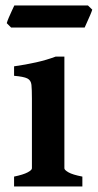

<svg xmlns="http://www.w3.org/2000/svg" viewBox="-20 -673 353 693"><path d="M30.8 0V-35.6Q64 -42.5 79.6 -50.8Q95.2 -59.1 95.2 -65.4V-316.4Q95.2 -350.1 93.5 -366.7Q91.8 -383.3 78.6 -389.9Q65.4 -396.5 30.8 -399.4V-433.6Q72.8 -439.5 110.6 -448Q148.4 -456.5 181.2 -468.8H212.4V-65.4Q212.4 -59.6 227.1 -51Q241.7 -42.5 277.3 -35.6V0ZM20 -573.7 4.4 -589.4Q6.3 -596.7 11.7 -609.4Q17.1 -622.1 22.9 -634.5Q28.8 -647 31.7 -653.3H297.4L313 -638.2Q311 -631.3 305.4 -618.2Q299.8 -605 293.9 -592.3Q288.1 -579.6 285.6 -573.7Z"/></svg>

Font: David Libre
Style: Bold
Weight: 700
Designer: Ismar David, J. Victor Gaultney, Annie Olsen and Meir Sadan
Foundry: Monotype Imaging Inc. & SIL International
Version: Version 1.100; ttfautohint (v1.8.4.7-5d5b)